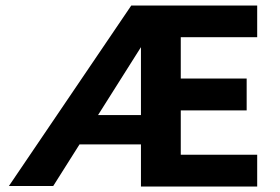

<svg xmlns="http://www.w3.org/2000/svg" viewBox="-20 -684 1030 706"><path d="M498.3 -619 560 -608.3 175.7 0H12.7L462.7 -663.7H925.7V-547.3H644.7V-395.3H887V-278H644.7V-115H925.7V2H498.3ZM552 -153H191.7L237.3 -261H563Z"/></svg>

Font: Vivano Light
Style: Regular
Weight: 300
Designer: Joe Prince, Josias Burgherr
Version: Version 2.064;September 19, 2022;FontCreator 14.0.0.2877 64-